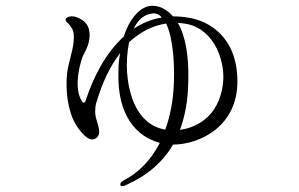

<svg xmlns="http://www.w3.org/2000/svg" viewBox="-20 -609 1040 668"><path d="M806 -327C805 -486 701 -535 644 -546C623 -550 603 -552 582 -552C561 -576 536 -589 510 -589C471 -589 432 -548 411 -483H412C345 -423 304 -336 281 -268C277 -256 276 -251 271 -252C266 -253 264 -259 261 -264C237 -312 259 -391 268 -413C276 -431 298 -462 290 -504C283 -541 243 -551 235 -552C225 -553 214 -551 209 -544C204 -535 221 -526 223 -521C234 -506 237 -499 237 -479C237 -437 217 -393 213 -350C208 -296 215 -226 242 -179C252 -161 279 -125 298 -124C313 -122 327 -136 325 -153C324 -166 321 -175 315 -195C309 -215 311 -236 314 -248C336 -324 365 -382 398 -424C394 -404 392 -381 392 -356C388 -209 453 -134 536 -112C488 -18 420 13 413 17C403 23 397 27 399 35C401 40 408 40 418 35C492 2 546 -44 582 -106C673 -106 807 -168 806 -327ZM509 -562C521 -564 533 -560 543 -548C506 -542 474 -528 445 -509C461 -542 483 -559 509 -562ZM756 -321C742 -192 649 -163 606 -157C624 -206 634 -260 635 -322C638 -412 626 -482 599 -529C611 -529 622 -527 633 -525C730 -503 764 -390 756 -321ZM585 -323C583 -256 571 -202 555 -158C452 -176 427 -289 422 -358C420 -389 422 -427 429 -462C471 -501 516 -521 558 -527C585 -472 587 -369 585 -323Z"/></svg>

Font: Shippori Mincho
Style: Regular
Weight: 400
Designer: Bonji Tadano  Ryoko NISHIZUKA  (kana & ideographs); Frank Grießhammer (Latin, Greek & Cyrillic); Wenlong ZHANG  (bopomof
Foundry: Adobe Systems Incorporated
Version: Version 1.003;PS 1.001;hotconv 16.6.54;makeotf.lib2.5.65590